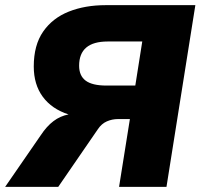

<svg xmlns="http://www.w3.org/2000/svg" viewBox="-39 -725 778 745"><path d="M-19 0 119 -200Q142 -235 168.5 -255Q195 -275 227 -281Q162 -302 127 -349.5Q92 -397 92 -467Q92 -550 128.5 -602.5Q165 -655 228 -680Q291 -705 371 -705H719L607 0H423L465 -263H419Q396 -263 375.5 -254Q355 -245 341 -224L187 0ZM374 -393H486L513 -564H379Q268 -564 268 -470Q268 -431 293.5 -412Q319 -393 374 -393Z"/></svg>

Font: Nunito Sans Black
Style: Italic
Weight: 900
Italic angle: -9°
Designer: Vernon Adams
Foundry: Vernon Adams
Version: Version 3.006; ttfautohint (v1.8.3)